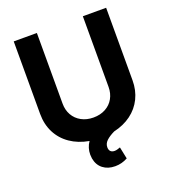

<svg xmlns="http://www.w3.org/2000/svg" viewBox="-159 -826 1022 1142"><g transform="rotate(-20 352.0 -255.0)"><path d="M644.5 -707V-248Q644.5 -185.1 619.4 -133.8Q594.2 -82.5 547.6 -48.1Q501 -13.7 438 0.5Q403.8 17.1 385.5 34.7Q367.2 52.2 367.2 75.2Q367.2 92.3 376 101.3Q384.8 110.4 401.4 110.4Q411.1 110.4 420.7 107.2Q430.2 104 437.5 101.6L453.1 176.8Q416 197.3 374 197.3Q328.1 197.3 297.4 173.6Q266.6 149.9 258.8 106.4Q256.8 90.8 256.8 82Q256.8 38.6 280.8 3.9Q212.9 -8.3 163.1 -42.5Q113.3 -76.7 86.4 -129.4Q59.6 -182.1 59.6 -248V-707H206.1V-259.8Q206.1 -219.2 224.1 -187.3Q242.2 -155.3 275.4 -137.2Q308.6 -119.1 351.6 -119.1Q395 -119.1 428.2 -137.2Q461.4 -155.3 479.2 -187.3Q497.1 -219.2 497.1 -259.8V-707Z"/></g></svg>

Font: Pretendard
Style: Bold
Weight: 700
Designer: Base glyphs from Inter by Rasmus Andersson; Hangeul glyphs from Noto Sans CJK(Source Han Sans) by Jang Soo-young and Kan
Foundry: Kil Hyung-jin
Version: Version 1.309